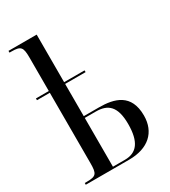

<svg xmlns="http://www.w3.org/2000/svg" viewBox="-186 -852 836 944"><g transform="rotate(-30 231.5 -380.0)"><path d="M17 0H263C373 0 435 -58 435 -152C435 -275 350 -297 263 -297H177V-480H293V-490H177V-760H17V-750H29C82 -750 90 -738 90 -679V-490H17V-480H90V-80C90 -21 82 -10 29 -10H17ZM245 -10H177V-287H240C308 -287 347 -255 347 -155C347 -53 312 -10 245 -10Z"/></g></svg>

Font: Noto Serif Display ExtraCondensed
Style: Regular
Weight: 400
Width: 2
Designer: Monotype Design Team
Foundry: Monotype Imaging Inc.
Version: Version 2.009